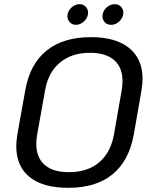

<svg xmlns="http://www.w3.org/2000/svg" viewBox="-20 -889 721 920"><path d="M58 -188Q58 -211 63 -244L101 -456Q123 -582 203 -646.5Q283 -711 416 -711Q535 -711 599 -659Q663 -607 663 -512Q663 -489 658 -456L621 -244Q598 -118 519 -53.5Q440 11 307 11Q186 11 122 -40.5Q58 -92 58 -188ZM526 -244 563 -456Q567 -477 567 -501Q567 -566 527 -601Q487 -636 411 -636Q323 -636 267 -589Q211 -542 196 -456L158 -244Q154 -223 154 -199Q154 -134 194 -99Q234 -64 310 -64Q399 -64 454.5 -110.5Q510 -157 526 -244ZM303 -811Q303 -834 321 -851.5Q339 -869 362 -869Q379 -869 390.5 -857Q402 -845 402 -828Q402 -806 384 -788Q366 -770 344 -770Q327 -770 315 -782Q303 -794 303 -811ZM471 -811Q471 -834 489 -851.5Q507 -869 530 -869Q548 -869 559.5 -857Q571 -845 571 -828Q571 -806 553 -788Q535 -770 513 -770Q494 -770 482.5 -782Q471 -794 471 -811Z"/></svg>

Font: KoHo Medium
Style: Italic
Weight: 500
Italic angle: -10°
Designer: Cadson Demak & Katatrad Team
Foundry: Cadson Demak Co.,Ltd.
Version: Version 1.000